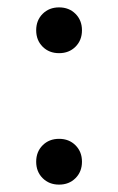

<svg xmlns="http://www.w3.org/2000/svg" viewBox="-20 -488 320 520"><path d="M140 12Q113 12 95.5 -5.5Q78 -23 78 -50Q78 -77 95.5 -94.5Q113 -112 140 -112Q167 -112 184.5 -94.5Q202 -77 202 -50Q202 -23 184.5 -5.5Q167 12 140 12ZM140 -344Q113 -344 95.5 -361.5Q78 -379 78 -406Q78 -433 95.5 -450.5Q113 -468 140 -468Q167 -468 184.5 -450.5Q202 -433 202 -406Q202 -379 184.5 -361.5Q167 -344 140 -344Z"/></svg>

Font: Old Standard TT
Style: Regular
Weight: 400
Designer: Alexey Kryukov <alexios@thessalonica.org.ru>
Version: Version 2.2